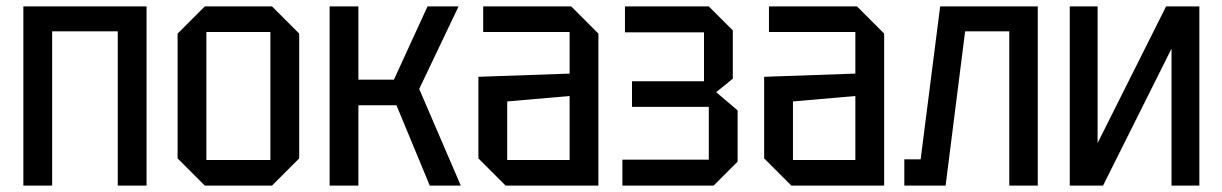

<svg xmlns="http://www.w3.org/2000/svg" viewBox="-20 -580 3818 600"><path d="M53 0V-560H438V0H348V-482H143V0Z M535 -85V-475L620 -560H830L915 -475V-85L830 0H620ZM625 -80H825V-480H625Z M1010 0V-560H1100V-331H1211L1316 -560H1413L1290 -302L1420 0H1323L1219 -251H1100V0Z M1475 -85V-340L1760 -350V-480H1490V-560H1765L1850 -475V0H1560ZM1565 -263V-80H1760V-280Z M2285 -75 2210 0H1925V-81H2195V-246H1955V-326H2180V-479H1933V-560H2195L2270 -485V-334L2218 -292L2285 -235Z M2368 -85V-340L2653 -350V-480H2383V-560H2658L2743 -475V0H2453ZM2458 -263V-80H2653V-280Z M3223 -560V0H3134V-482H2996L2935 0H2806V-82H2857L2918 -560Z M3728 0H3641V-428L3427 0H3323V-560H3410V-133L3624 -560H3728Z"/></svg>

Font: Tektur SemiCondensed
Style: Regular
Weight: 400
Width: 4
Designer: Adam Jagosz
Foundry: Adam Jagosz
Version: Version 1.005;gftools[0.9.30]